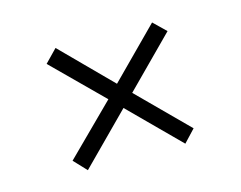

<svg xmlns="http://www.w3.org/2000/svg" viewBox="-58 -561 626 498"><g transform="rotate(-15 254.5 -312.0)"><path d="M123 -148 91 -182 222 -312 91 -442 124 -476 254 -345 383 -475 416 -443 286 -312 416 -182 385 -149 254 -280Z"/></g></svg>

Font: Manuale Light
Style: Regular
Weight: 300
Designer: Eduardo Tunni / Pablo Cosgaya
Foundry: Eduardo Tunni / Pablo Cosgaya
Version: Version 1.002